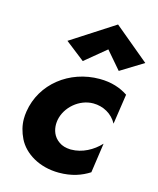

<svg xmlns="http://www.w3.org/2000/svg" viewBox="-113 -822 751 911"><g transform="rotate(15 262.5 -366.0)"><path d="M339 -616 413 -530 525 -599 353 -742 141 -605 236 -531ZM193 -230C205 -295 268 -350 337 -350C386 -350 431 -325 454 -282L476 -430C440 -454 395 -470 336 -470C188 -470 62 -372 40 -231C38 -218 37 -206 37 -194C37 -162 45 -131 60 -100C91 -37 167 10 263 10C326 10 373 -7 412 -32L433 -178C397 -139 345 -111 291 -111C290 -111 288 -111 287 -111C265 -112 246 -117 231 -128C200 -149 191 -181 191 -209C191 -216 192 -223 193 -230Z"/></g></svg>

Font: Jost
Style: Bold Italic
Weight: 700
Italic angle: -5°
Version: Version 3.710